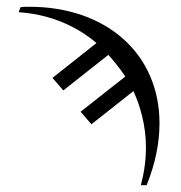

<svg xmlns="http://www.w3.org/2000/svg" viewBox="-20 -563 535 567"><path d="M265 -436 135 -333 167 -296 300 -401C319 -380 336 -358 350 -337L218 -233L250 -196L374 -294C393 -253 411 -194 411 -128C411 -91 406 -54 396 -16H413C438 -78 451 -139 451 -199C451 -405 293 -543 67 -543C59 -543 49 -543 41 -542L35 -527C152 -519 227 -468 265 -436Z"/></svg>

Font: Libertinus Serif
Style: Regular
Weight: 400
Designer: Philipp H. Poll
Foundry: Khaled Hosny
Version: Version 6.2